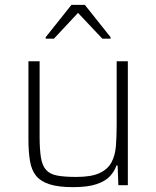

<svg xmlns="http://www.w3.org/2000/svg" viewBox="-20 -762 643 790"><path d="M281 8Q221 8 184.5 -3.5Q148 -15 129 -38Q110 -61 103.5 -99Q97 -137 97 -190V-510H143V-201Q143 -147 148.5 -113.5Q154 -80 170 -62.5Q186 -45 216 -39.5Q246 -34 294 -34Q356 -34 390 -50Q424 -66 439 -94.5Q454 -123 457 -162Q460 -201 460 -246V-510H506V0H467L464 -81H459Q451 -57 432.5 -37Q414 -17 378 -4.5Q342 8 281 8ZM168 -603V-609L274 -742H329L435 -609V-603H401L301 -709L202 -603Z"/></svg>

Font: Saira Thin ExtraLight
Style: Regular
Weight: 250
Version: Version 1.101